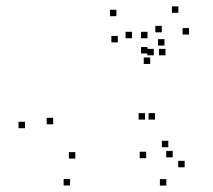

<svg xmlns="http://www.w3.org/2000/svg" viewBox="-20 -554 660 596"><path d="M430.3 -182.8V-202.8H410.3V-182.8ZM461.2 -182.8V-202.8H441.2V-182.8ZM493.7 -382.3V-402.3H473.7V-382.3ZM457.3 -382.3V-402.3H437.3V-382.3ZM213.8 -61.8V-81.8H193.8V-61.8ZM145 -168.2V-188.2H125V-168.2ZM345.7 -422.5V-442.5H325.7V-422.5ZM437.8 -388V-408H417.8V-388ZM437.8 -435.3V-455.3H417.8V-435.3ZM389.8 -435.3V-455.3H369.8V-435.3ZM446.2 -355.5V-375.5H426.2V-355.5ZM490.5 -412.5V-432.5H470.5V-412.5ZM341.3 -503.7V-523.7H321.3V-503.7ZM57.5 -156V-176H37.5V-156ZM197.5 21.7V1.7H177.5V21.7ZM553.2 -34.7V-54.7H533.2V-34.7ZM502.5 -97V-117H482.5V-97ZM516 -65.5V-85.5H496V-65.5ZM566.7 -446.8V-466.8H546.7V-446.8ZM533.7 -514.2V-534.2H513.7V-514.2ZM482.2 -453.7V-473.7H462.2V-453.7ZM433.7 -63V-83H413.7V-63ZM496.3 22V2H476.3V22Z"/></svg>

Font: Monaspace Radon Dots Var
Style: Regular
Weight: 400
Designer: Riley Cran and the Lettermatic Team
Version: Version 1.100 (Monaspace Radon Dots)